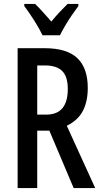

<svg xmlns="http://www.w3.org/2000/svg" viewBox="-20 -960 516 980"><path d="M208 -714Q321 -714 374.5 -663.5Q428 -613 428 -511Q428 -442 403 -394Q378 -346 321 -318L466 0H356L232 -293H170V0H70V-714ZM209 -626H170V-375H216Q326 -375 326 -506Q326 -569 297.5 -597.5Q269 -626 209 -626ZM197 -780Q182 -812 155.5 -854Q129 -896 104 -929V-940H159Q177 -923 198.5 -899Q220 -875 242 -850Q266 -879 283.5 -897.5Q301 -916 325 -940H380V-929Q365 -909 347 -883Q329 -857 313 -829.5Q297 -802 286 -780Z"/></svg>

Font: Noto Sans Thai ExtCond Med
Style: Regular
Weight: 500
Width: 2
Designer: Monotype Design Team
Foundry: Monotype Imaging Inc.
Version: Version 2.002; ttfautohint (v1.8.4.7-5d5b)